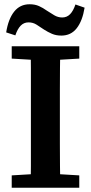

<svg xmlns="http://www.w3.org/2000/svg" viewBox="-20 -881 427 901"><path d="M35 0V-58L170 -66H217L352 -58V0ZM124 0Q125 -51 125 -101.5Q125 -152 125 -203.5Q125 -255 125 -306V-358Q125 -409 125 -460Q125 -511 125 -562Q125 -613 124 -664H263Q262 -614 261.5 -563Q261 -512 261 -461Q261 -410 261 -358V-307Q261 -256 261 -204.5Q261 -153 261.5 -102Q262 -51 263 0ZM35 -606V-664H352V-606L217 -598H170ZM9 -729Q19 -792 46.5 -826.5Q74 -861 119 -861Q144 -861 163 -852.5Q182 -844 200 -831Q217 -820 234.5 -809.5Q252 -799 272 -799Q294 -799 309 -814.5Q324 -830 334 -860L377 -845Q367 -783 340 -748.5Q313 -714 268 -714Q243 -714 223.5 -722.5Q204 -731 187 -742Q169 -754 152 -765Q135 -776 114 -776Q92 -776 77 -760.5Q62 -745 52 -715Z"/></svg>

Font: Source Serif 4 SemiBold
Style: Regular
Weight: 600
Designer: Frank Grießhammer
Foundry: Adobe Systems Incorporated
Version: Version 4.004;hotconv 1.0.116;makeotfexe 2.5.65601